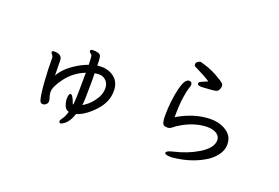

<svg xmlns="http://www.w3.org/2000/svg" viewBox="-109 -1095 2218 1526"><g transform="rotate(20 1000.0 -332.5)"><path d="M597.2 -108.9Q660.2 -144 701.2 -212.9Q723.1 -251 724.1 -293.9Q724.1 -335.9 699 -359.9Q673.8 -383.8 641.1 -383.8Q625 -383.8 603 -379.9Q604 -362.8 604 -317.9Q604 -137.7 597.2 -108.9ZM480 87.9Q470.2 81.1 470.2 73.2Q470.2 66.4 479 53.2Q501 26.4 515.1 -22Q481.9 -26.9 469.2 -76.2Q464.4 -96.2 463.9 -108.9Q463.9 -157.7 480 -160.2Q499 -160.2 520 -99.1Q522.9 -87.9 528.8 -87.9Q535.6 -136.7 536.1 -359.9Q443.4 -323.7 383.8 -245.8Q324.2 -168 324.2 -120.1Q326.2 -91.3 332.5 -76.2Q338.9 -61 338.9 -46.9Q338.9 -30.8 326.4 -19.3Q314 -7.8 297.9 -7.8Q277.8 -7.8 271 -33.2Q258.8 -77.1 251.5 -178.5Q244.1 -279.8 244.1 -377.9Q244.1 -392.1 234.1 -403.1Q224.1 -414.1 224.1 -420.9Q224.1 -433.1 242.2 -433.1Q311 -433.1 311 -380.9L313 -254.9Q329.1 -284.7 358.6 -315.4Q388.2 -346.2 437 -377.7Q485.8 -409.2 536.1 -426.8Q534.2 -500 529.1 -507.1Q523.9 -514.2 515.4 -520Q506.8 -525.9 506.8 -535.2Q506.8 -548.3 534.2 -547.9Q554.2 -547.9 574.2 -542.5Q594.2 -537.1 598.1 -514.6Q602.1 -492.2 602.1 -444.8Q614.3 -446.8 644 -446.8Q674.8 -446.8 711.9 -432.1Q794.9 -395 794.9 -298.8Q794.9 -203.6 720 -124.3Q645 -44.9 575.2 -24.9Q549.3 51.3 506.8 77.1Q491.2 87.9 480 87.9Z M1403.8 39.1Q1346.7 39.1 1347.2 21Q1347.2 4.9 1400.9 -7.8Q1517.1 -34.7 1603 -86.9Q1701.2 -146 1701.2 -212.9Q1701.2 -246.1 1670.7 -265.6Q1640.1 -285.2 1591.8 -285.2Q1490.7 -283.2 1391.1 -227.1Q1350.1 -203.1 1332 -187.5Q1314 -171.9 1294.9 -171.9Q1275.9 -171.9 1265.1 -176.8Q1244.1 -186.5 1244.1 -253.9Q1244.1 -381.8 1272 -494.1Q1294.9 -581.1 1330.1 -581.1Q1356 -581.1 1356 -553.2Q1356 -545.4 1347.9 -524.2Q1339.8 -502.9 1329.8 -438.5Q1319.8 -374 1319.8 -269Q1460 -353 1599.1 -353Q1650.9 -353 1693.8 -335.4Q1736.8 -317.9 1762.5 -286.9Q1788.1 -255.9 1788.1 -207Q1788.1 -157.2 1752.9 -112.1Q1717.8 -66.9 1661.1 -36.1Q1551.8 25.9 1403.8 39.1ZM1439 -567.9Q1402.8 -567.9 1402.8 -585Q1402.8 -597.2 1420.9 -605Q1439 -612.8 1474.1 -627.9Q1438 -653.8 1346.2 -698.2Q1328.1 -705.1 1328.1 -720.2Q1328.1 -733.4 1340.6 -743.2Q1353 -752.9 1366.2 -752.9Q1445.3 -731.9 1504.2 -700Q1563 -668 1582 -648.9Q1588.9 -642.1 1588.9 -627.9Q1588.9 -614.7 1581.1 -598.4Q1573.2 -582 1555.2 -578.1Q1537.1 -574.2 1501.5 -572Q1465.8 -569.8 1439 -567.9Z"/></g></svg>

Font: LXGW WenKai Screen R
Style: Regular
Weight: 400
Designer: Fontworks Inc.
Version: Version 1.235;May 31, 2022